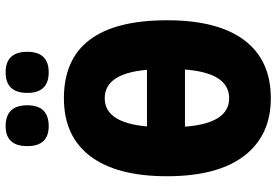

<svg xmlns="http://www.w3.org/2000/svg" viewBox="-170 -802 982 682"><g transform="rotate(-90 321.0 -461.0)"><path d="M405 -779Q478 -779 478 -855Q478 -932 405 -932Q332 -932 332 -855Q332 -779 405 -779ZM214 -779Q288 -779 288 -855Q288 -932 214 -932Q143 -932 143 -855Q143 -779 214 -779ZM313 -725Q178 -725 107 -631Q36 -537 36 -359Q36 -179 108.5 -84.5Q181 10 313 10Q448 10 519 -84Q590 -178 590 -358Q590 -725 313 -725ZM414 -430H213Q226 -580 313 -580Q401 -580 414 -430ZM212 -295H415Q403 -138 313 -138Q224 -138 212 -295Z"/></g></svg>

Font: Noto Sans Display Condensed Black
Style: Regular
Weight: 900
Width: 3
Designer: Monotype Design team
Foundry: Monotype Imaging Inc.
Version: 1.000